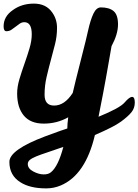

<svg xmlns="http://www.w3.org/2000/svg" viewBox="-20 -770 767 1064"><path d="M227 -245Q227 -185 280 -185Q338 -185 383 -255Q395 -308 428.5 -439Q462 -570 468 -600Q481 -659 497.5 -694Q514 -729 539 -729Q585 -729 609.5 -708.5Q634 -688 634 -634.5Q634 -581 598 -514Q592 -478 585 -439Q578 -400 567 -337Q556 -274 526 -123Q644 -171 670.5 -202Q697 -233 712 -233Q727 -233 727 -202Q727 -171 708.5 -148Q690 -125 650.5 -96Q611 -67 506 -22Q454 200 316 258Q278 274 236 274Q146 274 93 240Q32 202 32 127Q32 60 232 -15Q332 -52 353 -58Q353 -82 358 -120Q296 -85 222.5 -85Q149 -85 112 -129.5Q75 -174 75 -252Q75 -289 87.5 -331Q100 -373 115.5 -416.5Q131 -460 143.5 -502Q156 -544 156 -580Q156 -647 115 -647Q101 -647 89.5 -639Q78 -631 66.5 -622Q55 -613 43 -605Q31 -597 15.5 -597Q0 -597 0 -624Q0 -679 51 -714Q100 -750 168 -750Q236 -750 270 -700Q296 -663 296 -616Q296 -569 285 -525.5Q274 -482 261.5 -436Q249 -390 238 -342.5Q227 -295 227 -245ZM263 184Q303 151 331 44Q278 63 241 75Q204 87 180 97Q156 107 145 116.5Q134 126 134 139Q134 164 164 180Q194 196 221 196.5Q248 197 263 184Z"/></svg>

Font: Leckerli One
Style: Regular
Weight: 400
Version: Version 1.001